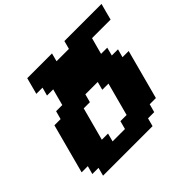

<svg xmlns="http://www.w3.org/2000/svg" viewBox="-194 -1123 1371 1371"><g transform="rotate(-45 492.0 -437.5)"><path d="M125 0H625L641.6 -62.5H704.1L721.2 -125H783.7Q800.8 -187.5 833.7 -312.5Q866.7 -437.5 883.8 -500H821.3L838.4 -562.5H775.9L792.5 -625H730Q735.4 -645.5 746.6 -687.3Q757.8 -729 763.7 -750H951.2Q956.5 -770.5 967.5 -812.5Q978.5 -854.5 984.4 -875H609.4L592.8 -812.5H467.8L484.4 -875H234.4Q229 -854 217.8 -812.5Q206.5 -771 201.2 -750H263.7L246.6 -687.5H309.1Q303.2 -666.5 292.2 -625Q281.2 -583.5 275.9 -562.5H213.4L196.3 -500H133.8Q117.2 -437.5 83.7 -312.5Q50.3 -187.5 33.7 -125H96.2L79.1 -62.5H141.6ZM471.2 -125H346.2L362.8 -187.5H300.3Q311.5 -229 333.7 -312.3Q356 -395.5 367.2 -437.5H429.7L446.3 -500H571.3L554.7 -437.5H617.2Q606 -396 583.7 -312.5Q561.5 -229 550.3 -187.5H487.8Z"/></g></svg>

Font: Faithful 32x
Style: BoldOblique
Weight: 400
Foundry: Faithful Resource Pack
Version: Version 1.0; January 27, 2023